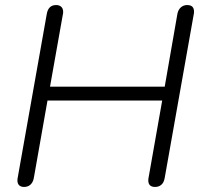

<svg xmlns="http://www.w3.org/2000/svg" viewBox="-20 -730 800 760"><path d="M49 -16Q49 -22 50 -26L165 -674Q171 -710 202 -710Q215 -710 222.5 -703Q230 -696 230 -683Q230 -677 229 -674L178 -387H632L682 -674Q685 -691 695.5 -700.5Q706 -710 721 -710Q748 -710 748 -684Q748 -677 747 -674L632 -26Q629 -8 619 1Q609 10 594 10Q567 10 567 -16Q567 -22 568 -26L622 -332H168L114 -26Q111 -9 101 0.5Q91 10 75 10Q63 10 56 3.5Q49 -3 49 -16Z"/></svg>

Font: Kodchasan Light
Style: Italic
Weight: 300
Italic angle: -10°
Version: Version 1.000; ttfautohint (v1.6)